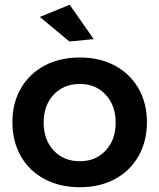

<svg xmlns="http://www.w3.org/2000/svg" viewBox="-20 -780 668 805"><path d="M596 -268Q596 -187 560.5 -125Q525 -63 461.5 -29Q398 5 315 5Q231 5 167 -29Q103 -63 67.5 -125Q32 -187 32 -268Q32 -348 67.5 -409.5Q103 -471 167 -505Q231 -539 315 -539Q398 -539 461.5 -505Q525 -471 560.5 -409.5Q596 -348 596 -268ZM163 -266Q163 -194 205 -149Q247 -104 315 -104Q381 -104 423 -149Q465 -194 465 -266Q465 -338 423 -383Q381 -428 315 -428Q247 -428 205 -383Q163 -338 163 -266ZM272 -760 373 -616 271 -606 147 -709Z"/></svg>

Font: Montserrat arm2 Medium
Style: Regular
Weight: 500
Designer: Julieta Ulanovsky
Foundry: Julieta Ulanovsky
Version: Version 6.000